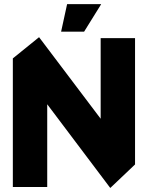

<svg xmlns="http://www.w3.org/2000/svg" viewBox="-20 -903 714 927"><path d="M632 -110 466 -263V-719H632ZM42 0V-620L208 -464V0ZM512 4 42 -620V-621L168 -723H169L632 -110V-109L513 4ZM275 -750 304 -883H468V-882L386 -750Z"/></svg>

Font: Foldit
Style: Bold
Weight: 700
Version: Version 1.003